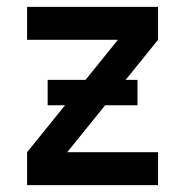

<svg xmlns="http://www.w3.org/2000/svg" viewBox="-20 -540 540 560"><path d="M59 0V-96L324 -424H59V-520H441V-424L176 -96H441V0ZM119 -233V-307H381V-233Z"/></svg>

Font: Iosevka Fixed
Style: Bold
Weight: 700
Monospace: yes
Designer: Belleve Invis
Foundry: Belleve Invis
Version: Version 32.3.0